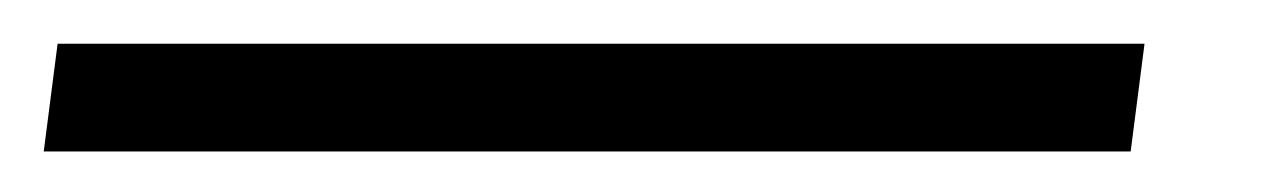

<svg xmlns="http://www.w3.org/2000/svg" viewBox="-76 24 596 90"><path d="M460.5 44.5 454 95H-55.5L-49 44.5Z"/></svg>

Font: Merriweather 144pt ExtraBold
Style: Italic
Weight: 800
Italic angle: -7.8°
Version: Version 2.101